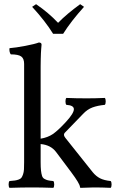

<svg xmlns="http://www.w3.org/2000/svg" viewBox="-20 -903 558 925"><path d="M175.8 -209V-122.1Q175.8 -96.7 177.5 -81.5Q179.2 -66.4 182.4 -56.2Q185.5 -45.9 193.8 -41.3Q202.1 -36.6 210.7 -34.4Q219.2 -32.2 236.8 -30.8Q241.2 -26.4 241.2 -14.4Q241.2 -2.4 236.8 2Q177.2 0 136.2 0Q85.4 0 25.9 2Q21.5 -2.4 21.5 -14.4Q21.5 -26.4 25.9 -30.8Q43 -32.2 52 -33.4Q61 -34.7 70.6 -38.3Q80.1 -42 83.7 -47.4Q87.4 -52.7 91.1 -63.2Q94.7 -73.7 95.5 -87.2Q96.2 -100.6 96.2 -122.1V-595.2Q96.2 -621.1 82 -631.1Q67.9 -641.1 32.2 -641.1Q27.8 -645.5 26.1 -655Q24.4 -664.6 25.9 -670.9Q56.2 -673.3 102.3 -682.1Q148.4 -690.9 167 -698.2Q180.2 -698.2 180.2 -688Q180.2 -687 179.7 -681.9Q179.2 -676.8 178.5 -667.7Q177.7 -658.7 177.2 -647Q176.8 -635.3 176.3 -618.2Q175.8 -601.1 175.8 -583V-234.9Q209.5 -240.2 235.8 -257.8Q261.7 -276.4 298.8 -316.9Q335.9 -357.4 335.9 -377Q335.9 -395.5 299.8 -397.9Q295.4 -402.3 295.4 -414.6Q295.4 -426.8 299.8 -431.2Q345.7 -429.2 397.9 -429.2Q439 -429.2 484.9 -431.2Q489.3 -426.8 489.3 -414.6Q489.3 -402.3 484.9 -397.9Q450.2 -394.5 425.3 -385.3Q400.4 -376 379.9 -354L292 -263.2Q288.1 -259.3 288.1 -252.9Q288.1 -247.6 294.9 -238.8L426.8 -73.2Q442.9 -53.7 462.2 -43.9Q481.4 -34.2 513.2 -30.8Q517.6 -26.4 517.6 -14.4Q517.6 -2.4 513.2 2Q473.1 0 431.2 0Q409.2 0 369.1 2Q365.2 2 365.2 -2.9Q364.3 -18.1 323.2 -73.2L250 -170.9Q224.6 -204.6 175.8 -209ZM235.8 -740.2Q198.2 -801.3 134.8 -870.1L153.8 -882.8Q213.9 -841.8 259.8 -793Q302.2 -836.4 366.2 -882.8L384.8 -870.1Q321.8 -800.3 284.2 -740.2Z"/></svg>

Font: Common Serif
Style: Regular
Weight: 400
Designer: Philipp H. Poll, Khaled Hosny
Foundry: Stefan Peev, Context Ltd.
Version: Version 1.026